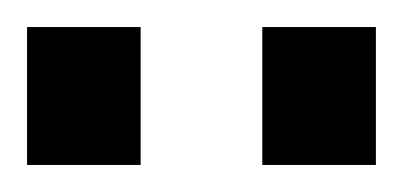

<svg xmlns="http://www.w3.org/2000/svg" viewBox="-20 -740 298 142"><path d="M0 -720H84V-618H0ZM174 -720H258V-618H174Z"/></svg>

Font: Aspekta Variable
Style: Regular
Weight: 400
Designer: Ivo Dolenc
Version: Version 2.100